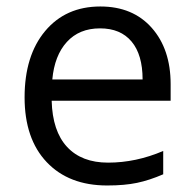

<svg xmlns="http://www.w3.org/2000/svg" viewBox="-20 -565 601 595"><path d="M312 9.8Q193.4 9.8 124.8 -62.5Q56.2 -134.8 56.2 -263.2Q56.2 -392.6 119.9 -468.8Q183.6 -544.9 291 -544.9Q391.6 -544.9 450.2 -478.8Q508.8 -412.6 508.8 -304.2V-252.9H140.1Q142.6 -158.7 187.7 -109.9Q232.9 -61 314.9 -61Q401.4 -61 485.8 -97.2V-24.9Q442.9 -6.3 404.5 1.7Q366.2 9.8 312 9.8ZM290 -477.1Q225.6 -477.1 187.3 -435.1Q148.9 -393.1 142.1 -318.8H421.9Q421.9 -395.5 387.7 -436.3Q353.5 -477.1 290 -477.1Z"/></svg>

Font: f02724691
Style: Regular
Weight: 400
Foundry: Ascender Corporation
Version: Version 1.10